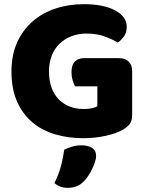

<svg xmlns="http://www.w3.org/2000/svg" viewBox="-20 -645 704 921"><path d="M614 -97Q614 -66 603 -51Q592 -36 568 -22Q554 -14 533 -6.5Q512 1 487 6.5Q462 12 434.5 15Q407 18 380 18Q308 18 245 -0.5Q182 -19 135.5 -58Q89 -97 62 -157.5Q35 -218 35 -302Q35 -381 62 -441Q89 -501 136 -542Q183 -583 246 -604Q309 -625 382 -625Q477 -625 532.5 -595Q588 -565 588 -516Q588 -490 575 -471Q562 -452 545 -441Q520 -456 482 -470Q444 -484 395 -484Q355 -484 322 -471Q289 -458 265 -434.5Q241 -411 228 -377.5Q215 -344 215 -303Q215 -258 227.5 -224Q240 -190 262.5 -167.5Q285 -145 315.5 -133.5Q346 -122 383 -122Q405 -122 421.5 -126Q438 -130 447 -135V-231H340Q334 -242 328.5 -260Q323 -278 323 -298Q323 -334 339.5 -350Q356 -366 382 -366H551Q581 -366 597.5 -349.5Q614 -333 614 -303ZM384 223Q367 241 347.5 248.5Q328 256 305 256Q267 256 241 233Q262 191 272.5 151.5Q283 112 288 73Q304 65 325.5 58.5Q347 52 369 52Q401 52 421 64Q441 76 441 104Q441 116 435.5 132.5Q430 149 422 165.5Q414 182 404 197.5Q394 213 384 223Z"/></svg>

Font: Baloo Bhaina 2 ExtraBold
Style: Regular
Weight: 800
Designer: Yesha Goshar, Manish Minz, Shuchita Grover and Ek Type
Foundry: Ek Type
Version: Version 1.640;hotconv 1.0.111;makeotfexe 2.5.65597; ttfautoh